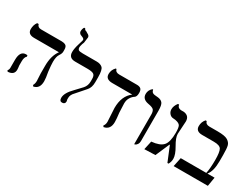

<svg xmlns="http://www.w3.org/2000/svg" viewBox="-55 -1211 2266 1728"><g transform="rotate(30 1078.0 -347.0)"><path d="M312.5 -3.9 304.7 -15.6Q316.4 -35.2 316.4 -62.5Q316.4 -85.9 312.5 -140.6Q312.5 -191.4 312.5 -218.8Q312.5 -324.2 359.4 -386.7H101.6Q35.2 -386.7 35.2 -441.4Q35.2 -484.4 58.6 -515.6H74.2Q82 -484.4 117.2 -484.4H332Q355.5 -484.4 373 -474.6Q390.6 -464.8 390.6 -429.7V-410.2Q390.6 -390.6 373 -365.2Q355.5 -339.8 355.5 -285.2Q355.5 -253.9 363.3 -187.5Q375 -125 375 -93.8Q375 -15.6 312.5 -3.9ZM46.9 -3.9 39.1 -15.6Q50.8 -27.3 50.8 -46.9Q50.8 -62.5 50.8 -85.9Q50.8 -113.3 50.8 -128.9Q50.8 -222.7 113.3 -222.7Q125 -222.7 128.9 -218.8V-207Q109.4 -191.4 109.4 -148.4Q109.4 -132.8 109.4 -105.5Q113.3 -78.1 113.3 -62.5Q113.3 -7.8 46.9 -3.9Z M750 -230.5 668 -136.7Q636.7 -105.5 636.7 -74.2Q636.7 -66.4 636.7 -54.7Q640.6 -43 640.6 -39.1Q640.6 -7.8 609.4 -7.8Q582 -7.8 582 -43Q582 -93.8 648.4 -160.2L710.9 -226.6Q738.3 -257.8 738.3 -300.8V-328.1Q738.3 -363.3 720.7 -375Q703.1 -386.7 656.2 -386.7H527.3Q460.9 -386.7 460.9 -449.2Q460.9 -484.4 476.6 -535.2L488.3 -574.2Q492.2 -585.9 492.2 -589.8Q492.2 -601.6 476.6 -609.4L449.2 -621.1Q433.6 -632.8 433.6 -648.4Q433.6 -671.9 445.3 -691.4H457Q460.9 -675.8 480.5 -671.9L492.2 -664.1Q519.5 -652.3 519.5 -632.8Q519.5 -625 511.7 -574.2L503.9 -554.7Q496.1 -527.3 496.1 -519.5Q496.1 -500 505.9 -492.2Q515.6 -484.4 550.8 -484.4H695.3Q734.4 -484.4 755.9 -464.8Q777.3 -445.3 777.3 -367.2V-316.4Q777.3 -261.7 750 -230.5Z M1043 -3.9 1035.2 -15.6Q1050.8 -35.2 1050.8 -62.5Q1050.8 -82 1046.9 -132.8Q1043 -179.7 1043 -203.1Q1043 -328.1 1121.1 -386.7H914.1Q843.8 -386.7 843.8 -441.4Q843.8 -484.4 875 -515.6H882.8Q890.6 -484.4 929.7 -484.4H1113.3Q1140.6 -484.4 1154.3 -472.7Q1168 -460.9 1168 -429.7Q1168 -390.6 1148.4 -378.9Q1128.9 -367.2 1113.3 -341.8Q1097.7 -316.4 1097.7 -281.2Q1097.7 -250 1101.6 -187.5Q1109.4 -125 1109.4 -93.8Q1109.4 -15.6 1043 -3.9Z M1363.3 -7.8 1359.4 -11.7V-316.4Q1359.4 -347.7 1347.7 -363.3Q1335.9 -378.9 1289.1 -386.7Q1222.7 -398.4 1222.7 -453.1Q1222.7 -492.2 1253.9 -519.5H1261.7Q1265.6 -488.3 1296.9 -484.4L1335.9 -480.5Q1367.2 -476.6 1382.8 -457Q1398.4 -437.5 1398.4 -378.9V-62.5Q1398.4 -23.4 1363.3 -7.8Z M1714.8 -11.7H1703.1L1640.6 -164.1H1636.7L1574.2 -19.5L1460.9 -15.6L1480.5 -105.5Q1566.4 -113.3 1599.6 -150.4Q1632.8 -187.5 1632.8 -285.2Q1632.8 -335.9 1623 -355.5Q1613.3 -375 1574.2 -382.8L1539.1 -386.7Q1519.5 -390.6 1505.9 -408.2Q1492.2 -425.8 1492.2 -449.2Q1492.2 -484.4 1519.5 -519.5H1531.2Q1535.2 -488.3 1570.3 -484.4H1601.6Q1660.2 -476.6 1660.2 -418Q1660.2 -398.4 1656.2 -351.6Q1652.3 -304.7 1652.3 -285.2Q1652.3 -246.1 1691.4 -179.7Q1730.5 -113.3 1730.5 -70.3Q1730.5 -39.1 1714.8 -11.7Z M2121.1 -15.6H1765.6L1785.2 -109.4H2050.8Q2062.5 -164.1 2062.5 -250Q2062.5 -332 2046.9 -359.4Q2031.2 -386.7 1968.8 -386.7H1847.7Q1781.2 -386.7 1781.2 -441.4Q1781.2 -484.4 1808.6 -515.6H1820.3Q1828.1 -484.4 1867.2 -484.4H1953.1Q2027.3 -484.4 2056.6 -466.8Q2085.9 -449.2 2093.8 -421.9Q2101.6 -394.5 2101.6 -324.2V-261.7Q2101.6 -156.2 2062.5 -109.4H2136.7Z"/></g></svg>

Font: 和音 by 宁静之雨，公众号njzyshare
Style: Regular
Weight: 400
Designer: Steve Matteson
Foundry: Ascender Corporation
Version: Version 6.00;June 8, 2018;FontCreator 11.0.0.2388 32-bit